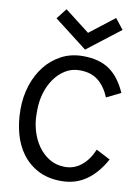

<svg xmlns="http://www.w3.org/2000/svg" viewBox="-122 -1267 968 1353"><g transform="rotate(10 362.0 -590.5)"><path d="M241.2 -1190 418.8 -1052.5 596.2 -1190 655 -1115 418.8 -932.5 182.5 -1115ZM413.8 8.8Q318.8 8.8 248.8 -27.5Q178.8 -63.8 133.1 -125Q87.5 -186.2 65.6 -267.5Q43.8 -348.8 43.8 -440Q43.8 -531.2 70 -611.9Q96.2 -692.5 144.4 -753.1Q192.5 -813.8 260.6 -849.4Q328.8 -885 413.8 -885Q531.2 -885 604.4 -833.8Q677.5 -782.5 723.8 -676.2L622.5 -626.2Q591.2 -701.2 540 -741.9Q488.8 -782.5 408.8 -782.5Q350 -782.5 303.8 -753.1Q257.5 -723.8 225.6 -676.9Q193.8 -630 177.5 -572.5Q161.2 -515 161.2 -457.5V-423.8Q161.2 -366.2 178.1 -307.5Q195 -248.8 228.1 -201.2Q261.2 -153.8 310 -123.8Q358.8 -93.8 422.5 -93.8Q487.5 -93.8 539.4 -135.6Q591.2 -177.5 622.5 -252.5L723.8 -200Q668.8 -98.8 591.9 -45Q515 8.8 413.8 8.8Z"/></g></svg>

Font: Abordage
Style: Regular
Weight: 400
Designer: Ange Degheest & Eugénie Bidaut
Foundry: Velvetyne Type Foundry
Version: Version 1.000;FEAKit 1.0